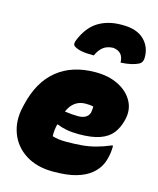

<svg xmlns="http://www.w3.org/2000/svg" viewBox="-126 -935 852 1037"><g transform="rotate(15 300.0 -417.0)"><path d="M355 -564Q429 -564 483.5 -536.5Q538 -509 563.5 -462Q589 -415 575 -358L574 -354Q563 -310 539 -279.5Q515 -249 470 -233Q425 -217 352 -217Q313 -217 282.5 -223Q252 -229 232 -238H227Q223 -221 221 -204Q219 -187 220 -170Q253 -160 295 -160Q344 -160 384 -163.5Q424 -167 461.5 -177Q499 -187 542 -205H548Q548 -186 546 -168.5Q544 -151 539 -132Q531 -101 516 -79Q501 -57 480 -40Q449 -15 399.5 -0.5Q350 14 270 14Q179 14 116.5 -26Q54 -66 29 -133.5Q4 -201 23 -281L27 -298Q58 -429 141.5 -496.5Q225 -564 355 -564ZM347 -386Q279 -386 249 -316Q270 -313 288 -311.5Q306 -310 323 -310Q375 -310 387 -347Q389 -357 389.5 -366Q390 -375 390 -382Q373 -386 347 -386ZM413 -716Q379 -715 357.5 -698.5Q336 -682 321 -649Q275 -649 251 -654Q227 -659 213 -668Q203 -674 203 -683.5Q203 -693 208 -705Q240 -782 294.5 -815Q349 -848 423 -848H430Q510 -848 551 -807.5Q592 -767 590 -705Q589 -681 571 -671Q534 -652 471 -649Q470 -680 456 -696Q442 -712 413 -716Z"/></g></svg>

Font: Recursive Sn Csl St XBk
Style: Italic
Weight: 1000
Italic angle: -15°
Version: Version 1.085;hotconv 1.1.0;makeotfexe 2.6.0; ttfautohint (v